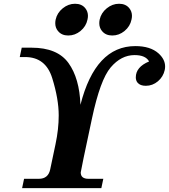

<svg xmlns="http://www.w3.org/2000/svg" viewBox="-20 -981 881 1001"><path d="M508.3 0H95.2L105.5 -48.8H182.6Q231.4 -48.8 241.7 -97.7L269.5 -229.5Q286.1 -307.6 286.1 -379.4Q286.1 -465.3 252 -574.5Q217.8 -683.6 110.8 -683.6H83L93.3 -732.4H144.5Q279.3 -732.4 336.9 -652.6Q394.5 -572.8 399.4 -434.6Q477.5 -740.7 685.5 -740.7Q764.2 -740.7 806.6 -702.6Q840.8 -671.4 840.8 -634.3Q840.8 -625.5 838.9 -616.2Q831.1 -580.6 803.2 -557.1Q775.4 -533.7 740.2 -533.7Q710.9 -533.7 697.3 -549.8Q688 -561 688 -577.6Q688 -631.8 757.3 -660.6Q739.3 -693.8 681.6 -693.8Q611.8 -693.8 557.1 -629.6Q502.4 -565.4 459.5 -363.3Q400.9 -89.4 400.9 -82Q400.9 -48.8 441.4 -48.8H518.6ZM565.4 -795.9Q530.8 -795.9 511.7 -819.3Q497.6 -836.4 497.6 -859.9Q497.6 -868.7 499.5 -878.4Q507.3 -914.1 536.6 -937.7Q565.9 -961.4 600.6 -961.4Q635.7 -961.4 654.3 -938Q668 -920.9 668 -898.4Q668 -888.7 665.5 -878.4Q658.2 -843.3 629.4 -819.6Q600.6 -795.9 565.4 -795.9ZM335.9 -795.9Q301.3 -795.9 282.2 -819.3Q268.1 -836.4 268.1 -859.9Q268.1 -868.7 270 -878.4Q277.8 -914.1 307.1 -937.7Q336.4 -961.4 371.1 -961.4Q406.2 -961.4 424.8 -938Q438.5 -920.9 438.5 -898.4Q438.5 -888.7 436 -878.4Q428.7 -843.3 399.9 -819.6Q371.1 -795.9 335.9 -795.9Z"/></svg>

Font: Munson
Style: Bold Italic
Weight: 700
Italic angle: -12°
Designer: Paul James MIller
Foundry: High-Logic / Made with FontCreator
Version: Version 2.10;May 5, 2019;FontCreator 11.5.0.2430 64-bit